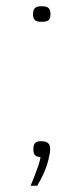

<svg xmlns="http://www.w3.org/2000/svg" viewBox="-20 -497 259 616"><path d="M142 -451Q142 -439 136.5 -433Q131 -427 113 -427Q97 -427 91.5 -433Q86 -439 86 -451Q86 -464 91.5 -470.5Q97 -477 113 -477Q131 -477 136.5 -470.5Q142 -464 142 -451ZM141 -19Q141 -7 135.5 15Q130 37 120.5 58.5Q111 80 102 94Q102 97 99 99Q97 99 90 99Q83 99 78 99Q79 97 79.5 95.5Q80 94 81 92Q85 82 91 67Q97 52 102.5 36Q108 20 110 7Q96 6 91.5 0Q87 -6 87 -19Q87 -31 92 -37.5Q97 -44 112 -44Q127 -44 134 -38Q141 -32 141 -19Z"/></svg>

Font: Glory ExtraLight
Style: Regular
Weight: 250
Version: Version 1.011